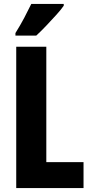

<svg xmlns="http://www.w3.org/2000/svg" viewBox="-20 -950 456 970"><path d="M62 0V-714H214V-131H402V0ZM302 -921Q289 -902 265 -875.5Q241 -849 214 -820.5Q187 -792 163 -770H58V-783Q83 -823 102.5 -860Q122 -897 138 -930H302Z"/></svg>

Font: Noto Sans Ethiopic ExtraCondensed ExtraBold
Style: Regular
Weight: 800
Width: 2
Designer: Monotype Design Team
Foundry: Monotype Imaging Inc.
Version: Version 2.102; ttfautohint (v1.8.4.7-5d5b)